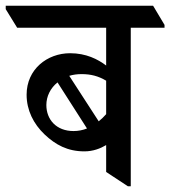

<svg xmlns="http://www.w3.org/2000/svg" viewBox="-64 -644 595 671"><path d="M231 -115C261 -115 287 -125 307 -137V-43L383 7H393V-547H511V-557L471 -624H-44V-612L-4 -547H307V-415C278 -437 237 -458 181 -458C101 -458 29 -402 29 -313C29 -259 53 -211 92 -174C130 -138 172 -115 231 -115ZM221 -385C254 -385 280 -378 307 -362V-245C299 -236 290 -227 281 -220L178 -379C191 -383 206 -385 221 -385ZM98 -277C98 -307 112 -336 137 -356L240 -195C225 -189 209 -186 193 -186C133 -186 98 -226 98 -277Z"/></svg>

Font: Noto Serif Devanagari SemiCondensed Medium
Style: Regular
Weight: 500
Width: 4
Designer: Universal Thirst, Indian Type Foundry and the Monotype Design Team
Foundry: Monotype Imaging Inc.
Version: Version 2.004